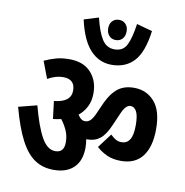

<svg xmlns="http://www.w3.org/2000/svg" viewBox="-87 -952 927 964"><g transform="rotate(10 376.5 -470.5)"><path d="M396 -819Q396 -842 409 -856Q422 -870 443 -870Q464 -870 477 -856Q490 -842 490 -819Q490 -795 477 -781Q464 -767 443 -767Q422 -767 409 -781.5Q396 -796 396 -819ZM615 -843Q601 -734 558 -687.5Q515 -641 444 -641Q380 -641 335 -689.5Q290 -738 267 -841L341 -864Q359 -790 382 -755Q405 -720 445 -720Q489 -720 507 -756.5Q525 -793 535 -865ZM388 -209Q388 -142 351.5 -106.5Q315 -71 249 -71Q194 -71 153 -98Q112 -125 79.5 -186.5Q47 -248 19 -352L113 -376Q140 -273 170 -219Q200 -165 241 -165Q286 -165 286 -217Q286 -251 273.5 -278.5Q261 -306 243 -329Q223 -324 202 -322L191 -412Q277 -420 277 -480Q277 -538 216 -538Q179 -538 138 -515L105 -602Q136 -616 165 -624Q194 -632 232 -632Q303 -632 341.5 -590.5Q380 -549 380 -484Q380 -445 365 -415.5Q350 -386 325 -366Q341 -339 362 -339Q377 -339 388 -349Q399 -359 410 -382L439 -447Q463 -498 495 -522.5Q527 -547 577 -547Q640 -547 680.5 -501.5Q721 -456 721 -362Q721 -272 684 -223Q647 -174 574 -174Q533 -174 503 -187.5Q473 -201 449 -223L504 -296Q519 -281 532 -274Q545 -267 561 -267Q588 -267 602.5 -289.5Q617 -312 617 -363Q617 -412 605.5 -433Q594 -454 575 -454Q550 -454 531 -409L503 -345Q481 -293 454.5 -272Q428 -251 390 -251Q387 -251 384 -251Q388 -230 388 -209Z"/></g></svg>

Font: Noto Sans ExtraCondensed SemiBold
Style: Italic
Weight: 600
Width: 2
Italic angle: -12°
Designer: Monotype Design Team
Foundry: Monotype Imaging Inc.
Version: Version 2.013; ttfautohint (v1.8.4.7-5d5b)